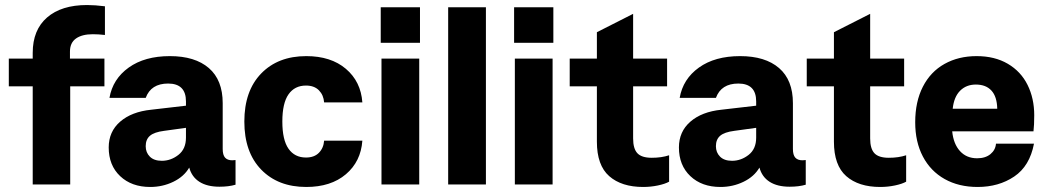

<svg xmlns="http://www.w3.org/2000/svg" viewBox="-20 -733 4160 763"><path d="M258 -528V-500H395V-390H259V0H110V-390H15V-500H110V-523Q110 -614 167 -663.5Q224 -713 326 -713Q357 -713 397 -708V-594Q372 -597 349 -597Q306 -597 282 -580Q258 -563 258 -528Z M916 -97V1Q889 9 852 9Q803 9 772.5 -10.5Q742 -30 732 -67Q711 -31 668.5 -10.5Q626 10 577 10Q503 10 457.5 -33Q412 -76 412 -147Q412 -210 457.5 -249.5Q503 -289 581 -297L719 -313V-330Q719 -401 648 -401Q580 -401 559 -344H415Q428 -419 491.5 -464.5Q555 -510 655 -510Q755 -510 810 -462.5Q865 -415 865 -323V-141Q865 -117 874.5 -106.5Q884 -96 903 -96Q910 -96 916 -97ZM719 -186V-225L632 -213Q593 -208 576 -193.5Q559 -179 559 -152Q559 -127 575.5 -110.5Q592 -94 623 -94Q659 -94 689 -117.5Q719 -141 719 -186Z M1420 -326H1268Q1266 -355 1247.5 -374Q1229 -393 1196 -393Q1151 -393 1126.5 -358Q1102 -323 1102 -250Q1102 -177 1126.5 -142Q1151 -107 1196 -107Q1229 -107 1247.5 -126Q1266 -145 1268 -174H1420Q1414 -91 1354.5 -40.5Q1295 10 1197 10Q1085 10 1018 -59Q951 -128 951 -250Q951 -372 1018 -441Q1085 -510 1197 -510Q1295 -510 1354.5 -459.5Q1414 -409 1420 -326Z M1493 -563V-704H1649V-563ZM1496 -500H1646V0H1496Z M1761 -704H1911V0H1761Z M2023 -563V-704H2179V-563ZM2026 -500H2176V0H2026Z M2639 -11Q2623 -2 2594.5 4Q2566 10 2536 10Q2450 10 2401 -33Q2352 -76 2352 -170V-390H2244V-500H2352V-605L2496 -678V-500H2631V-390H2496V-183Q2496 -142 2513 -124Q2530 -106 2570 -106Q2609 -106 2639 -116Z M3182 -97V1Q3155 9 3118 9Q3069 9 3038.5 -10.5Q3008 -30 2998 -67Q2977 -31 2934.5 -10.5Q2892 10 2843 10Q2769 10 2723.5 -33Q2678 -76 2678 -147Q2678 -210 2723.5 -249.5Q2769 -289 2847 -297L2985 -313V-330Q2985 -401 2914 -401Q2846 -401 2825 -344H2681Q2694 -419 2757.5 -464.5Q2821 -510 2921 -510Q3021 -510 3076 -462.5Q3131 -415 3131 -323V-141Q3131 -117 3140.5 -106.5Q3150 -96 3169 -96Q3176 -96 3182 -97ZM2985 -186V-225L2898 -213Q2859 -208 2842 -193.5Q2825 -179 2825 -152Q2825 -127 2841.5 -110.5Q2858 -94 2889 -94Q2925 -94 2955 -117.5Q2985 -141 2985 -186Z M3581 -11Q3565 -2 3536.5 4Q3508 10 3478 10Q3392 10 3343 -33Q3294 -76 3294 -170V-390H3186V-500H3294V-605L3438 -678V-500H3573V-390H3438V-183Q3438 -142 3455 -124Q3472 -106 3512 -106Q3551 -106 3581 -116Z M3938 -162H4089Q4072 -73 4010.5 -31.5Q3949 10 3865 10Q3790 10 3734 -21.5Q3678 -53 3647.5 -111Q3617 -169 3617 -247Q3617 -329 3647.5 -388.5Q3678 -448 3733.5 -479Q3789 -510 3861 -510Q3933 -510 3985 -479.5Q4037 -449 4063.5 -395.5Q4090 -342 4090 -275Q4090 -235 4087 -211H3764Q3769 -161 3795 -132.5Q3821 -104 3863 -104Q3896 -104 3916 -120.5Q3936 -137 3938 -162ZM3766 -301H3943Q3942 -349 3920 -373Q3898 -397 3858 -397Q3820 -397 3795.5 -372.5Q3771 -348 3766 -301Z"/></svg>

Font: CBA Beacon Sans Extra Bold
Style: Regular
Weight: 800
Designer: Wei Huang
Foundry: Wei Huang
Version: Version 1.002